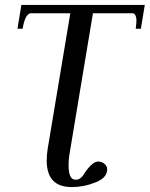

<svg xmlns="http://www.w3.org/2000/svg" viewBox="-20 -605 609 781"><path d="M174 0 266 -551H102Q81 -543 72 -488H51L67 -585H569L553 -488H532Q535 -509 535 -522Q535 -545 522 -551H358L264 14Q259 40 259 68Q259 126 287 126Q297 126 303.5 122Q310 118 314 113.5Q318 109 326 96Q357 52 379 52Q394 52 405 61.5Q416 71 416 84Q416 118 368.5 137Q321 156 272 156Q170 156 170 48Q170 24 174 0Z"/></svg>

Font: Judson
Style: Italic
Weight: 400
Italic angle: -9.5°
Version: Version 20110429